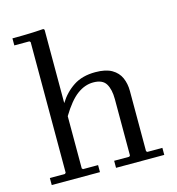

<svg xmlns="http://www.w3.org/2000/svg" viewBox="-109 -829 853 923"><g transform="rotate(-15 317.5 -367.5)"><path d="M515 -40 520 -35H595V0H355V-35H430L435 -40V-320Q435 -369 418 -397Q401 -425 355 -425Q313 -425 274.5 -396.5Q236 -368 195 -300V-40L200 -35H275V0H35V-35H110L115 -40V-690L110 -695H35V-730Q61 -730 86.5 -730.5Q112 -731 138 -732Q164 -733 190 -735L195 -730V-365Q224 -412 268 -441Q312 -470 377 -470Q429 -470 459 -452.5Q489 -435 502 -405.5Q515 -376 515 -340Z"/></g></svg>

Font: Brygada 1918
Style: Regular
Weight: 400
Designer: Mateusz Machalski | Borys Kosmynka | Przemek Hoffer
Foundry: NIEPODLEGLA 2018
Version: Version 3.006